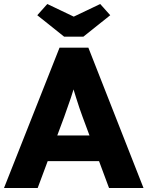

<svg xmlns="http://www.w3.org/2000/svg" viewBox="-21 -938 736 958"><path d="M-1 0 276 -700H420L695 0H523L391 -355Q383 -376 375 -400Q367 -424 359 -449.5Q351 -475 343.5 -499.5Q336 -524 331 -545L361 -546Q355 -521 347.5 -497Q340 -473 332.5 -449.5Q325 -426 316 -402.5Q307 -379 299 -354L167 0ZM131 -134 184 -262H506L558 -134ZM299 -755 165 -862 215 -918 347 -855 479 -918 529 -862 395 -755Z"/></svg>

Font: Mach
Style: Bold
Weight: 700
Version: Version 1.002